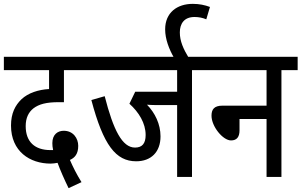

<svg xmlns="http://www.w3.org/2000/svg" viewBox="-20 -916 1561 994"><path d="M335 58 402 27C377 -13 357 -53 342 -88C367 -99 385 -119 385 -161C385 -200 359 -239 310 -239C280 -239 251 -221 251 -175C251 -166 252 -151 255 -139C250 -139 246 -139 241 -139C161 -139 113 -181 113 -263C113 -306 128 -335 153 -355C182 -377 220 -387 284 -387H311V-553H442V-622H0V-553H234V-455C179 -452 126 -435 91 -402C59 -371 37 -330 37 -266C37 -132 135 -69 242 -69C254 -69 267 -71 278 -73C291 -37 313 13 335 58Z M974 -553H1058V-622H430V-553H897V-441H680L650 -379C699 -335 734 -278 734 -217C734 -173 716 -152 679 -152C613 -152 567 -242 522 -418L453 -398C515 -164 580 -81 685 -81C762 -81 811 -129 811 -210C811 -274 782 -332 741 -374C754 -373 769 -372 788 -372H897V0H974Z M882 -615H958C929 -663 911 -703 911 -748C911 -793 933 -828 987 -828C1009 -828 1029 -824 1048 -816L1067 -880C1040 -890 1012 -896 978 -896C897 -896 835 -851 835 -764C835 -714 855 -661 882 -615Z M1045 -622V-553H1360V-369H1132C1088 -369 1075 -349 1075 -317C1075 -261 1134 -189 1176 -189C1206 -189 1220 -207 1220 -241V-300H1360V0H1437V-553H1521V-622Z"/></svg>

Font: Noto Sans Condensed
Style: Italic
Weight: 400
Width: 3
Italic angle: -12°
Designer: Monotype Design Team
Foundry: Monotype Imaging Inc.
Version: Version 2.013